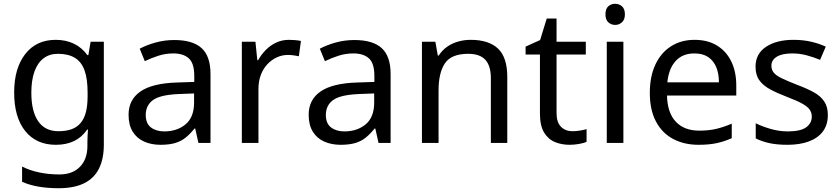

<svg xmlns="http://www.w3.org/2000/svg" viewBox="-20 -757 4450 1017"><path d="M275 -546Q328 -546 370.5 -526Q413 -506 443 -465H448L460 -536H530V9Q530 85 504 136.5Q478 188 425 214Q372 240 290 240Q232 240 183.5 231.5Q135 223 97 206V125Q135 145 186 156Q237 167 295 167Q364 167 403.5 126.5Q443 86 443 16V-5Q443 -17 444 -39.5Q445 -62 446 -71H442Q414 -30 372.5 -10Q331 10 276 10Q172 10 113.5 -63Q55 -136 55 -267Q55 -395 113.5 -470.5Q172 -546 275 -546ZM287 -472Q242 -472 210.5 -448Q179 -424 162.5 -378Q146 -332 146 -266Q146 -167 182.5 -114.5Q219 -62 289 -62Q330 -62 359 -72.5Q388 -83 407 -105.5Q426 -128 435 -163Q444 -198 444 -246V-267Q444 -340 427.5 -385Q411 -430 376 -451Q341 -472 287 -472Z M903 -545Q1001 -545 1048 -502Q1095 -459 1095 -365V0H1031L1014 -76H1010Q987 -47 962.5 -27.5Q938 -8 906.5 1Q875 10 830 10Q782 10 743.5 -7Q705 -24 683 -59.5Q661 -95 661 -149Q661 -229 724 -272.5Q787 -316 918 -320L1009 -323V-355Q1009 -422 980 -448Q951 -474 898 -474Q856 -474 818 -461.5Q780 -449 747 -433L720 -499Q755 -518 803 -531.5Q851 -545 903 -545ZM929 -259Q829 -255 790.5 -227Q752 -199 752 -148Q752 -103 779.5 -82Q807 -61 850 -61Q918 -61 963 -98.5Q1008 -136 1008 -214V-262Z M1511 -546Q1526 -546 1543.5 -544.5Q1561 -543 1574 -540L1563 -459Q1550 -462 1534.5 -464Q1519 -466 1505 -466Q1474 -466 1446 -453Q1418 -440 1396 -416.5Q1374 -393 1361.5 -360Q1349 -327 1349 -286V0H1261V-536H1333L1343 -438H1347Q1364 -468 1388 -492.5Q1412 -517 1443 -531.5Q1474 -546 1511 -546Z M1857 -545Q1955 -545 2002 -502Q2049 -459 2049 -365V0H1985L1968 -76H1964Q1941 -47 1916.5 -27.5Q1892 -8 1860.5 1Q1829 10 1784 10Q1736 10 1697.5 -7Q1659 -24 1637 -59.5Q1615 -95 1615 -149Q1615 -229 1678 -272.5Q1741 -316 1872 -320L1963 -323V-355Q1963 -422 1934 -448Q1905 -474 1852 -474Q1810 -474 1772 -461.5Q1734 -449 1701 -433L1674 -499Q1709 -518 1757 -531.5Q1805 -545 1857 -545ZM1883 -259Q1783 -255 1744.5 -227Q1706 -199 1706 -148Q1706 -103 1733.5 -82Q1761 -61 1804 -61Q1872 -61 1917 -98.5Q1962 -136 1962 -214V-262Z M2473 -546Q2569 -546 2618 -499.5Q2667 -453 2667 -349V0H2580V-343Q2580 -408 2551 -440Q2522 -472 2460 -472Q2371 -472 2337 -422Q2303 -372 2303 -278V0H2215V-536H2286L2299 -463H2304Q2322 -491 2348.5 -509.5Q2375 -528 2407 -537Q2439 -546 2473 -546Z M3012 -62Q3032 -62 3053 -65.5Q3074 -69 3087 -73V-6Q3073 1 3047 5.5Q3021 10 2997 10Q2955 10 2919.5 -4.5Q2884 -19 2862 -55Q2840 -91 2840 -156V-468H2764V-510L2841 -545L2876 -659H2928V-536H3083V-468H2928V-158Q2928 -109 2951.5 -85.5Q2975 -62 3012 -62Z M3282 -536V0H3194V-536ZM3239 -737Q3259 -737 3274.5 -723.5Q3290 -710 3290 -681Q3290 -653 3274.5 -639Q3259 -625 3239 -625Q3217 -625 3202 -639Q3187 -653 3187 -681Q3187 -710 3202 -723.5Q3217 -737 3239 -737Z M3659 -546Q3728 -546 3777.5 -516Q3827 -486 3853.5 -431.5Q3880 -377 3880 -304V-251H3513Q3515 -160 3559.5 -112.5Q3604 -65 3684 -65Q3735 -65 3774.5 -74.5Q3814 -84 3856 -102V-25Q3815 -7 3775 1.5Q3735 10 3680 10Q3604 10 3545.5 -21Q3487 -52 3454.5 -113.5Q3422 -175 3422 -264Q3422 -352 3451.5 -415Q3481 -478 3534.5 -512Q3588 -546 3659 -546ZM3658 -474Q3595 -474 3558.5 -433.5Q3522 -393 3515 -321H3788Q3788 -367 3774 -401Q3760 -435 3731.5 -454.5Q3703 -474 3658 -474Z M4365 -148Q4365 -96 4339 -61Q4313 -26 4265 -8Q4217 10 4151 10Q4095 10 4054.5 1Q4014 -8 3983 -24V-104Q4015 -88 4060.5 -74.5Q4106 -61 4153 -61Q4220 -61 4250 -82.5Q4280 -104 4280 -140Q4280 -160 4269 -176Q4258 -192 4229.5 -208Q4201 -224 4148 -244Q4096 -264 4059 -284Q4022 -304 4002 -332Q3982 -360 3982 -404Q3982 -472 4037.5 -509Q4093 -546 4183 -546Q4232 -546 4274.5 -536.5Q4317 -527 4354 -510L4324 -440Q4290 -454 4253 -464Q4216 -474 4177 -474Q4123 -474 4094.5 -456.5Q4066 -439 4066 -409Q4066 -387 4079 -371.5Q4092 -356 4122.5 -341.5Q4153 -327 4204 -307Q4255 -288 4291 -268Q4327 -248 4346 -219.5Q4365 -191 4365 -148Z"/></svg>

Font: uhindi15
Style: Book
Weight: 400
Designer: Jelle Bosma - Monotype Design Team
Foundry: Monotype Imaging Inc.
Version: Version 2.003